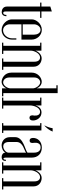

<svg xmlns="http://www.w3.org/2000/svg" viewBox="814 -1554 744 2413"><g transform="rotate(90 1186.5 -347.0)"><path d="M12 -479H62V-60C62 -14 100 4 130 4C161 4 183 -15 183 -55H167C167 -27 156 -15 143 -15C130 -15 124 -23 124 -45V-479H204V-495H124V-626L62 -607V-495H12Z M223 -375V-122C223 -67 279 5 357 5C435 5 477 -67 477 -121V-180H461V-123C461 -68 416 -13 360 -13C314 -13 285 -57 285 -96V-244H477V-374C477 -433 429 -500 354 -500C278 -500 223 -429 223 -375ZM285 -403C285 -438 311 -484 354 -484C398 -484 415 -439 415 -403V-260H285Z M516 0H657V-16H616V-361C616 -404 649 -478 702 -478C734 -478 755 -453 755 -407V-16H714V0H857V-16H818V-396C818 -464 764 -498 713 -498C669 -498 632 -464 616 -419V-495H516V-479H555V-16H516Z M1090 -387V-107C1090 -65 1053 -14 1015 -14C990 -14 953 -36 953 -94V-402C953 -460 991 -480 1014 -480C1051 -480 1090 -428 1090 -387ZM1189 0V-16H1150V-699H1051V-683H1090V-435C1077 -470 1045 -499 1007 -499C957 -499 892 -451 892 -372V-119C892 -31 965 5 1008 5C1043 5 1077 -21 1090 -58V0Z M1206 0H1344V-16H1305V-356C1305 -393 1328 -478 1385 -478C1427 -478 1435 -435 1432 -405C1424 -373 1430 -345 1460 -345C1480 -345 1494 -359 1494 -389C1494 -442 1455 -496 1393 -496C1343 -496 1316 -460 1305 -421V-495H1206V-479H1245V-16H1206Z M1561 -535C1591 -563 1616 -594 1633 -636H1591C1585 -600 1576 -572 1556 -535ZM1527 0H1650V-16H1619V-495H1527V-479H1558V-16H1527Z M1713 -391C1713 -370 1719 -347 1747 -347C1777 -347 1780 -376 1774 -405C1771 -438 1778 -485 1831 -485C1870 -485 1898 -460 1898 -402V-320C1868 -289 1703 -271 1703 -165V-101C1703 -21 1766 5 1806 5C1843 5 1883 -13 1898 -43C1898 -11 1925 5 1954 5C1985 5 2003 -13 2003 -48H1987C1987 -29 1982 -18 1973 -18C1965 -18 1960 -30 1960 -53V-376C1960 -444 1916 -500 1834 -500C1758 -500 1713 -449 1713 -391ZM1898 -302V-81C1898 -47 1853 -15 1819 -15C1793 -15 1764 -31 1764 -89V-182C1764 -267 1877 -280 1898 -302Z M2020 0H2161V-16H2120V-361C2120 -404 2153 -478 2206 -478C2238 -478 2259 -453 2259 -407V-16H2218V0H2361V-16H2322V-396C2322 -464 2268 -498 2217 -498C2173 -498 2136 -464 2120 -419V-495H2020V-479H2059V-16H2020Z"/></g></svg>

Font: Emberly
Style: Regular
Weight: 400
Designer: Rajesh Rajput
Foundry: Rajesh Rajput
Version: Version 1.000